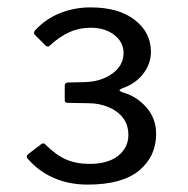

<svg xmlns="http://www.w3.org/2000/svg" viewBox="-20 -877 507 519"><path d="M74 -783Q70 -788 74 -794Q102 -825 141 -841Q180 -857 225 -857Q301 -857 344.5 -823Q388 -789 388 -737Q388 -705 367.5 -678Q347 -651 310 -638Q303 -635 303 -633Q303 -631 310 -628Q349 -617 375.5 -587Q402 -557 402 -515Q402 -454 356 -416Q310 -378 217 -378Q167 -378 125.5 -396Q84 -414 55 -448Q52 -451 52.5 -454.5Q53 -458 57 -461L91 -487Q98 -492 102 -487Q131 -458 158.5 -446Q186 -434 222 -434Q272 -434 299.5 -456Q327 -478 327 -512Q327 -540 312 -559Q297 -578 272 -588Q247 -598 219 -598L163 -599Q155 -599 155 -606V-646Q155 -653 163 -654L208 -655Q253 -656 283.5 -678Q314 -700 314 -734Q314 -763 289 -782.5Q264 -802 225 -802Q194 -802 167.5 -790Q141 -778 116 -755Q112 -751 109.5 -751Q107 -751 103 -754L74 -783Z"/></svg>

Font: Libre Franklin Thin Medium
Style: Regular
Weight: 500
Version: Version 3.000